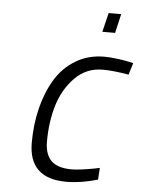

<svg xmlns="http://www.w3.org/2000/svg" viewBox="-51 -729 579 779"><g transform="rotate(5 238.5 -339.5)"><path d="M393 -610 411 -688H360L341 -610ZM358 -510C314.7 -510 275.8 -499.7 241.5 -479C207.2 -458.3 179.5 -430.3 158.5 -395C137.5 -359.7 121.7 -320 111 -276C100.3 -232 95 -185.7 95 -137C95 -39.7 146 9 248 9C288 9 330.7 2.3 376 -11L379 -59L360 -55C346.7 -52.3 330.5 -49.7 311.5 -47C292.5 -44.3 277.3 -43 266 -43C227.3 -43 199.3 -51.7 182 -69C164.7 -86.3 156 -112.3 156 -147C156 -200.3 162.8 -249.7 176.5 -295C190.2 -340.3 212.5 -378.7 243.5 -410C274.5 -441.3 312 -457 356 -457C385.3 -457 420.7 -453.3 462 -446L477 -494L460 -498C448 -500.7 432 -503.3 412 -506C392 -508.7 374 -510 358 -510Z"/></g></svg>

Font: RazerF5 Light
Style: Italic
Weight: 300
Foundry: Razer Inc.
Version: Version 2